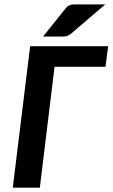

<svg xmlns="http://www.w3.org/2000/svg" viewBox="-20 -860 516 880"><path d="M463.4 -553.7H230L162.6 0H38.6L118.2 -648.4H475.6ZM462.4 -839.8 305.2 -705.1Q294.4 -696.8 285.9 -694.6Q277.3 -692.4 264.2 -692.4H177.2L279.8 -820.3Q285.2 -827.1 290.3 -831.1Q295.4 -835 301 -836.9Q306.6 -838.9 313.5 -839.4Q320.3 -839.8 329.6 -839.8Z"/></svg>

Font: Carlito
Style: Bold Italic
Weight: 700
Italic angle: -7°
Designer: Lukasz Dziedzic
Foundry: tyPoland Lukasz Dziedzic
Version: Version 1.104